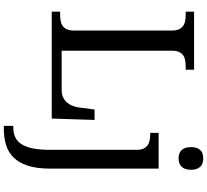

<svg xmlns="http://www.w3.org/2000/svg" viewBox="-58 -742 1040 963"><g transform="rotate(90 461.5 -260.0)"><path d="M38.1 0V-42H50.8Q67.9 -42 82.8 -44.4Q97.7 -46.9 108.9 -54.4Q120.1 -62 126.5 -76.2Q132.8 -90.3 132.8 -113.8V-600.1Q132.8 -623.5 126.5 -637.7Q120.1 -651.9 108.9 -659.4Q97.7 -667 82.8 -669.4Q67.9 -671.9 50.8 -671.9H38.1V-713.9H329.1V-671.9H315.9Q299.3 -671.9 284.4 -669.7Q269.5 -667.5 258.3 -660.2Q247.1 -652.8 240.5 -639.4Q233.9 -626 233.9 -604V-49.8H431.2Q453.6 -49.8 469.5 -57.9Q485.4 -65.9 495.6 -78.9Q505.9 -91.8 511.5 -107.9Q517.1 -124 519 -140.1L528.8 -214.8H581.1L574.2 0ZM825.2 -536.1V7.8Q825.2 75.2 810.5 119.9Q795.9 164.6 769.5 191.2Q743.2 217.8 706.8 229Q670.4 240.2 627 240.2H610.8V192.9H618.2Q645 192.9 666 183.8Q687 174.8 701.4 153.6Q715.8 132.3 723.4 96.9Q731 61.5 731 8.8V-425.8Q731 -447.8 724.4 -461.2Q717.8 -474.6 706.5 -481.9Q695.3 -489.3 680.4 -491.7Q665.5 -494.1 648.9 -494.1H646V-536.1ZM717.3 -698.2Q717.3 -715.8 721.7 -727.5Q726.1 -739.3 733.6 -746.6Q741.2 -753.9 751.7 -756.8Q762.2 -759.8 773.9 -759.8Q785.6 -759.8 796.1 -756.8Q806.6 -753.9 814.2 -746.6Q821.8 -739.3 826.4 -727.5Q831.1 -715.8 831.1 -698.2Q831.1 -680.7 826.4 -668.9Q821.8 -657.2 814.2 -649.9Q806.6 -642.6 796.1 -639.4Q785.6 -636.2 773.9 -636.2Q762.2 -636.2 751.7 -639.4Q741.2 -642.6 733.6 -649.9Q726.1 -657.2 721.7 -668.9Q717.3 -680.7 717.3 -698.2Z"/></g></svg>

Font: Noto Serif
Style: Regular
Weight: 400
Designer: Monotype Design team
Foundry: Monotype Imaging Inc.
Version: Version 1.02